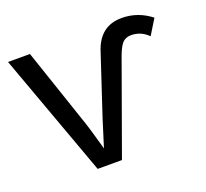

<svg xmlns="http://www.w3.org/2000/svg" viewBox="-99 -655 828 773"><g transform="rotate(-20 315.5 -269.0)"><path d="M442 -397 299 0H195L3 -528H97L213 -185Q218 -172 247 -69L283 -184L367 -438Q398 -538 493 -538Q562 -538 618 -494L578 -429Q547 -460 505 -460Q483 -460 469.5 -447Q456 -434 442 -397Z"/></g></svg>

Font: Libra Sans
Style: Regular
Weight: 400
Foundry: Context Ltd
Version: Version 1.002